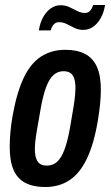

<svg xmlns="http://www.w3.org/2000/svg" viewBox="-20 -739 444 771"><path d="M161 12Q114 12 82 -4.5Q50 -21 34.5 -56.5Q19 -92 19 -149Q19 -174 21.5 -205Q24 -236 30 -271Q47 -367 75 -426Q103 -485 145 -512Q187 -539 242 -539Q290 -539 321.5 -522.5Q353 -506 369 -471Q385 -436 385 -378Q385 -353 382 -322Q379 -291 373 -255Q357 -160 328.5 -101Q300 -42 258.5 -15Q217 12 161 12ZM168 -74Q192 -74 209 -89Q226 -104 239 -138.5Q252 -173 262 -231Q271 -282 275.5 -311Q280 -340 281.5 -356.5Q283 -373 283 -384Q283 -409 278 -424Q273 -439 262.5 -446Q252 -453 235 -453Q212 -453 195 -438Q178 -423 165 -388.5Q152 -354 142 -295Q133 -244 128 -214.5Q123 -185 121.5 -168.5Q120 -152 120 -140Q120 -117 125.5 -102Q131 -87 141.5 -80.5Q152 -74 168 -74ZM136 -617Q141 -649 154 -671.5Q167 -694 185 -706Q203 -718 223 -718Q242 -718 258.5 -710.5Q275 -703 290 -695Q305 -687 321 -687Q334 -687 342 -696Q350 -705 354 -719H402Q397 -688 384 -665.5Q371 -643 353.5 -631Q336 -619 314 -619Q295 -619 279 -627Q263 -635 248 -642.5Q233 -650 217 -650Q204 -650 195.5 -640.5Q187 -631 184 -617Z"/></svg>

Font: Archivo ExtraCondensed SemiBold
Style: Italic
Weight: 600
Width: 2
Italic angle: -10°
Designer: Hector Gatti
Foundry: Omnibus-Type
Version: Version 2.001